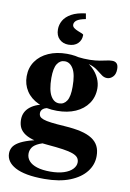

<svg xmlns="http://www.w3.org/2000/svg" viewBox="-102 -759 732 1081"><g transform="rotate(10 263.5 -218.0)"><path d="M229.5 261.5Q172.5 261.5 131 253.8Q89.5 246 62.8 231.5Q36 217 22.8 197.5Q9.5 178 9.5 154Q9.5 135.5 18.2 119.5Q27 103.5 49 89.8Q71 76 110 64Q149 52 209.5 41H254.5L255 51Q198.5 59.5 169 72Q139.5 84.5 128.8 100.8Q118 117 118 136.5Q118 160 133.5 177.8Q149 195.5 179.5 205.2Q210 215 255.5 215Q300.5 215 332.8 204.5Q365 194 382 176Q399 158 399 137.5Q399 121.5 390.2 110.5Q381.5 99.5 360.8 91.8Q340 84 304.2 78.8Q268.5 73.5 214.5 69Q160.5 64.5 126.8 54Q93 43.5 74.5 28Q56 12.5 49.2 -6.8Q42.5 -26 43 -48Q44 -91 78.5 -118.5Q113 -146 178.5 -155.5L196 -137.5Q166 -134 153.8 -124.2Q141.5 -114.5 141.5 -99Q141.5 -88 147.2 -80.5Q153 -73 168.8 -67.2Q184.5 -61.5 214.2 -57.8Q244 -54 292.5 -51Q346 -47.5 384.8 -38.5Q423.5 -29.5 448.8 -13.2Q474 3 486 26.8Q498 50.5 498 83Q498.5 132.5 467.2 173Q436 213.5 376 237.5Q316 261.5 229.5 261.5ZM233.5 -128.5Q171 -128.5 125.8 -149.2Q80.5 -170 56.2 -207Q32 -244 32 -291Q32 -340.5 57.8 -377.2Q83.5 -414 129.2 -434.2Q175 -454.5 234 -454.5Q285 -454.5 322.5 -440.2Q360 -426 385.2 -402Q410.5 -378 423.2 -349.5Q436 -321 436 -292Q436 -242.5 410.2 -205.5Q384.5 -168.5 339 -148.5Q293.5 -128.5 233.5 -128.5ZM238.5 -172Q266 -172 281.8 -197Q297.5 -222 297 -277.5Q297 -347 278.2 -379Q259.5 -411 229.5 -411Q202 -411 186.2 -386Q170.5 -361 170.5 -305.5Q171 -236 189.8 -203.8Q208.5 -171.5 238.5 -172ZM301 -418.5 289.5 -448Q335.5 -442.5 367.2 -443.5Q399 -444.5 421.5 -448.5Q444 -452.5 460.5 -456.2Q477 -460 492 -460Q508.5 -460 517.8 -450.2Q527 -440.5 527 -418.5Q527 -389 512 -374Q497 -359 479 -359Q461.5 -359 446.8 -370.5Q432 -382 413.8 -395.8Q395.5 -409.5 368.8 -417.5Q342 -425.5 301 -418.5ZM305 -574.5Q305 -544.5 285.5 -525.5Q266 -506.5 231.5 -506.5Q201 -506.5 180.2 -526.2Q159.5 -546 159.5 -582Q159.5 -608.5 173.2 -632.5Q187 -656.5 217.8 -673.8Q248.5 -691 299 -697L304.5 -665.5Q268 -658.5 253.8 -647.8Q239.5 -637 239.5 -622.5Q239.5 -611.5 249.5 -604Q259.5 -596.5 272.5 -591.5Q285.5 -586.5 295.2 -582.5Q305 -578.5 305 -574.5Z"/></g></svg>

Font: Newsreader 24pt
Style: Bold
Weight: 700
Designer: Hugues Gentile
Foundry: Production Type
Version: Version 1.003